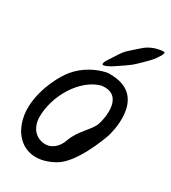

<svg xmlns="http://www.w3.org/2000/svg" viewBox="-229 -1073 1066 1199"><g transform="rotate(30 303.5 -473.5)"><path d="M576 -958C513 -951 473 -922 451 -901C424 -876 402 -859 383 -840C357 -813 345 -786 329 -764C311 -738 290 -706 299 -697C308 -691 348 -712 361 -721C403 -750 447 -775 483 -810C505 -832 532 -856 554 -881C575 -905 608 -954 594 -958C590 -959 582 -959 576 -958ZM342 -667C277 -652 201 -615 144 -547C108 -504 38 -384 30 -248C21 -58 161 84 358 -27C463 -86 542 -300 552 -330C557 -342 650 -651 396 -668C380 -669 358 -671 342 -667ZM342 -174C325 -124 282 -82 226 -88C156 -95 122 -155 121 -214C120 -372 225 -544 358 -580C518 -602 480 -413 464 -367C445 -311 373 -263 342 -174Z"/></g></svg>

Font: Carybe
Style: Regular
Weight: 400
Designer: Genilson Lima Santos
Foundry: Genilson Lima Santos
Version: Version 1.010;PS 001.010;hotconv 1.0.70;makeotf.lib2.5.58329